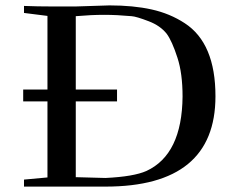

<svg xmlns="http://www.w3.org/2000/svg" viewBox="-20 -692 844 712"><path d="M69 0H371Q779 0 779 -335Q779 -532 665 -606Q610 -642 542 -657Q474 -672 386 -672L260 -668H175Q119 -668 69 -670V-644L156 -633V-360H66V-316H156V-34L69 -26ZM414 -316V-360H261V-632Q319 -637 366 -637Q413 -637 468 -632Q485 -631 532 -613Q574 -597 598 -567Q618 -540 638 -478Q657 -420 657 -334Q655 -119 523 -58Q476 -37 371 -32L261 -35V-316Z"/></svg>

Font: Rufina
Style: Regular
Weight: 400
Designer: Martin Sommaruga
Foundry: Martin Sommaruga
Version: Version